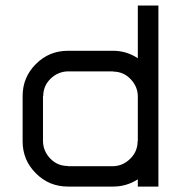

<svg xmlns="http://www.w3.org/2000/svg" viewBox="-20 -687 679 707"><path d="M396.7 -75Q432.5 -75.8 459.6 -102.5Q486.7 -129.2 486.7 -166.7H487.5V-333.3Q486.7 -369.2 460.4 -396.2Q434.2 -423.3 396.7 -423.3V-424.2H230Q193.3 -423.3 166.2 -397.1Q139.2 -370.8 139.2 -333.3H138.3V-166.7Q139.2 -130 165.4 -102.9Q191.7 -75.8 230 -75.8V-75ZM396.7 0H230Q160.8 0 112.1 -48.8Q63.3 -97.5 63.3 -166.7V-333.3Q63.3 -402.5 112.1 -451.2Q160.8 -500 230 -500H396.7Q445.8 -500 487.5 -472.5V-666.7H563.3V0H487.5V-26.7Q445.8 0 396.7 0Z"/></svg>

Font: 0xA000-Squarish
Style: Squareish
Weight: 400
Version: Version 0.1